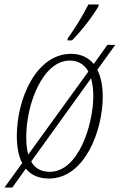

<svg xmlns="http://www.w3.org/2000/svg" viewBox="-37 -786 534 856"><path d="M264 -606H284C326 -648 377 -714 402 -758L403 -766H357C330 -712 295 -657 265 -615ZM-17 50H18L78 -34C102 -5 137 10 181 10C343 10 421 -208 421 -354C421 -406 412 -446 397 -475L477 -586H442L381 -501C355 -532 320 -546 280 -546C124 -546 38 -345 38 -180C38 -130 46 -89 62 -59ZM80 -176C80 -323 154 -516 274 -516C309 -516 338 -501 357 -467L89 -97C83 -118 80 -144 80 -176ZM185 -20C150 -20 120 -33 102 -66L369 -437C375 -415 379 -389 379 -358C379 -233 314 -20 185 -20Z"/></svg>

Font: Noto Serif Condensed ExtraLight
Style: Italic
Weight: 200
Width: 3
Italic angle: -12°
Designer: Monotype Design Team
Foundry: Monotype Imaging Inc.
Version: Version 2.013